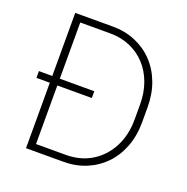

<svg xmlns="http://www.w3.org/2000/svg" viewBox="-127 -830 923 948"><g transform="rotate(20 334.5 -355.5)"><path d="M305.2 0H136.7L137.7 -36.1H305.2Q381.8 -36.1 440.2 -71.8Q498.5 -107.4 531.7 -170.7Q564.9 -233.9 564.9 -316.4V-396Q564.9 -457.5 545.9 -508.8Q526.9 -560.1 492.4 -597.2Q458 -634.3 410.6 -654.5Q363.3 -674.8 307.1 -674.8H133.8V-710.9H307.1Q371.1 -710.9 425.5 -688.2Q480 -665.5 520 -623.8Q560.1 -582 582.3 -523.7Q604.5 -465.3 604.5 -394.5V-316.4Q604.5 -245.6 582.3 -187.3Q560.1 -128.9 519.8 -87.2Q479.5 -45.4 425 -22.7Q370.6 0 305.2 0ZM148.9 -710.9V0H109.4V-710.9ZM330.1 -379.4V-343.8H39.1V-379.4Z"/></g></svg>

Font: Roboto ExtraLight
Style: Regular
Weight: 250
Designer: Christian Robertson
Foundry: Google
Version: Version 3.009; 2024